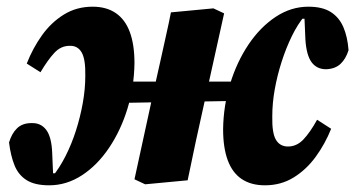

<svg xmlns="http://www.w3.org/2000/svg" viewBox="-20 -539 1062 574"><path d="M127 15Q84 15 59.5 -0.5Q35 -16 23.5 -44.5Q12 -73 7 -113Q15 -140 31 -155.5Q47 -171 74 -171Q102 -172 118 -151Q134 -130 136 -83L139 -12L132 -21H158L136 -10Q158 -37 176 -72.5Q194 -108 207 -148.5Q220 -189 227.5 -231Q235 -273 235 -312Q236 -362 224 -382.5Q212 -403 188 -402Q162 -402 142.5 -381Q123 -360 101 -323L60 -349Q78 -395 105.5 -433.5Q133 -472 171 -495.5Q209 -519 257 -519Q298 -519 326 -500Q354 -481 368 -443.5Q382 -406 382 -350Q381 -279 361 -214Q341 -149 306 -97Q271 -45 225 -15Q179 15 127 15ZM322 -231 323 -295H723L722 -238ZM414 12 382 -3 441 -274Q453 -326 461.5 -365.5Q470 -405 477.5 -438Q485 -471 491 -502L618 -514L650 -499L590 -228Q577 -171 565 -114.5Q553 -58 541 0ZM772 15Q731 15 703 -3.5Q675 -22 661 -59.5Q647 -97 647 -153Q648 -223 668 -288.5Q688 -354 723 -406Q758 -458 804 -488.5Q850 -519 902 -519Q944 -519 969 -503Q994 -487 1006.5 -458Q1019 -429 1022 -389Q1014 -363 998 -348Q982 -333 955 -332Q927 -332 911.5 -353Q896 -374 893 -421L890 -491L897 -483H870L892 -493Q870 -467 852.5 -431Q835 -395 822 -354.5Q809 -314 801.5 -272.5Q794 -231 794 -191Q793 -141 805 -121Q817 -101 841 -101Q867 -101 887 -122Q907 -143 928 -181L970 -154Q952 -109 924 -70.5Q896 -32 858 -8.5Q820 15 772 15Z"/></svg>

Font: Source Serif 4 Black
Style: Italic
Weight: 900
Italic angle: -12°
Designer: Frank Grießhammer
Foundry: Adobe Systems Incorporated
Version: Version 4.004;hotconv 1.0.116;makeotfexe 2.5.65601